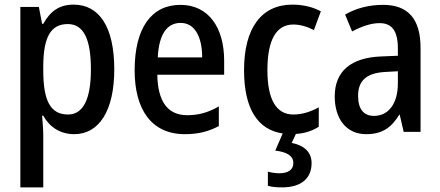

<svg xmlns="http://www.w3.org/2000/svg" viewBox="-20 -570 1904 830"><path d="M298 -550C238 -550 198 -523 167 -467H162L148 -540H68V240H167V11C167 -11 164 -41 162 -70H167C194 -21 240 10 301 10C408 10 474 -91 474 -270C474 -454 409 -550 298 -550ZM273 -466C343 -466 373 -398 373 -270C373 -142 340 -75 274 -75C197 -75 167 -136 167 -266V-286C168 -409 199 -466 273 -466Z M760 -549C634 -549 562 -448 562 -266C562 -99 633 10 779 10C836 10 881 -1 926 -25V-110C879 -83 838 -72 789 -72C705 -72 662 -131 660 -247H949V-308C949 -450 882 -549 760 -549ZM761 -471C824 -471 854 -407 854 -322H662C667 -422 702 -471 761 -471Z M1327 135C1327 87 1294 58 1241 48L1259 9C1295 7 1330 -4 1358 -22V-106C1323 -87 1287 -75 1248 -75C1174 -75 1136 -140 1136 -267C1136 -397 1174 -464 1248 -464C1277 -464 1308 -455 1337 -440L1367 -521C1334 -539 1292 -550 1244 -550C1109 -550 1035 -447 1035 -267C1035 -98 1095 -9 1202 7L1170 81C1218 87 1248 102 1248 135C1248 163 1227 179 1187 179C1170 179 1153 176 1138 172V233C1153 238 1174 240 1200 240C1281 240 1327 202 1327 135Z M1636 -549C1574 -549 1518 -534 1472 -507L1502 -434C1544 -456 1583 -470 1621 -470C1674 -470 1700 -437 1700 -360V-329L1628 -326C1497 -321 1427 -262 1427 -153C1427 -60 1474 10 1563 10C1631 10 1671 -17 1706 -74H1708L1725 0H1798V-363C1798 -485 1747 -549 1636 -549ZM1647 -259 1700 -262V-210C1700 -120 1658 -69 1597 -69C1554 -69 1528 -96 1528 -156C1528 -220 1563 -255 1647 -259Z"/></svg>

Font: Noto Sans Devanagari Condensed Medium
Style: Regular
Weight: 500
Width: 3
Designer: Jelle Bosma - Monotype Design Team
Foundry: Monotype Imaging Inc.
Version: Version 2.004